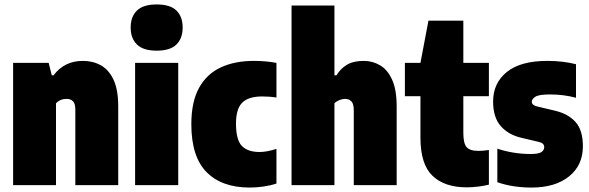

<svg xmlns="http://www.w3.org/2000/svg" viewBox="-20 -833 2652 864"><path d="M39 0V-550H199L213 -494H221Q269.5 -559 353 -559Q398 -559 434 -539Q470 -519 491 -474Q512 -429 512 -354V0H319V-339Q319 -367.5 308.2 -377.8Q297.5 -388 280 -388Q250.5 -388 232 -368V0Z M588 0V-550H782V0ZM685 -605Q624.5 -605 596.2 -632.8Q568 -660.5 568 -709Q568 -758 596.2 -785.5Q624.5 -813 685 -813Q746 -813 774 -785.5Q802 -758 802 -709Q802 -660.5 774 -632.8Q746 -605 685 -605Z M1104 11Q978 11 909.5 -58.5Q841 -128 841 -274Q841 -375 875.8 -437.8Q910.5 -500.5 973.8 -529.8Q1037 -559 1122 -559Q1176 -559 1224 -550V-394Q1209 -396.5 1192.5 -397.8Q1176 -399 1160 -399Q1098 -399 1070 -371Q1042 -343 1042 -277Q1042 -203.5 1068.5 -176.2Q1095 -149 1148 -149Q1180.5 -149 1224 -163V-7Q1196.5 2 1165 6.5Q1133.5 11 1104 11Z M1292 0V-808H1485V-494H1494Q1512 -524 1541 -541.5Q1570 -559 1617 -559Q1656.5 -559 1690.2 -539.2Q1724 -519.5 1744.5 -474.5Q1765 -429.5 1765 -354V0H1572V-336Q1572 -366 1561.2 -377Q1550.5 -388 1533 -388Q1520.5 -388 1507 -382.5Q1493.5 -377 1485 -368V0Z M2080 10Q1980.5 10 1926.2 -42Q1872 -94 1872 -213V-400H1802V-550H1872L1908 -740H2065V-550H2180V-400H2065V-235Q2065 -188.5 2079.5 -171.2Q2094 -154 2133 -154Q2143.5 -154 2154.8 -155Q2166 -156 2180 -158V-2Q2160 3 2133.2 6.5Q2106.5 10 2080 10Z M2372 11Q2331 11 2292.5 5.2Q2254 -0.5 2218 -13V-164Q2250.5 -153 2288.8 -146.5Q2327 -140 2368 -140Q2404 -140 2416.5 -148.8Q2429 -157.5 2429 -171Q2429 -188.5 2406 -194L2326 -213Q2267.5 -226.5 2233.2 -265.8Q2199 -305 2199 -376Q2199 -459.5 2260.8 -509.2Q2322.5 -559 2443 -559Q2480 -559 2512.2 -555Q2544.5 -551 2572 -544V-393Q2544.5 -400.5 2515.8 -404.2Q2487 -408 2454 -408Q2404.5 -408 2388.8 -397.5Q2373 -387 2373 -375Q2373 -360 2397 -354L2477 -335Q2536.5 -321 2569.8 -284Q2603 -247 2603 -175Q2603 -89 2540.5 -39Q2478 11 2372 11Z"/></svg>

Font: Encode Sans Cnd Black
Style: Regular
Weight: 900
Width: 3
Designer: Multiple Designers
Foundry: Impallari Type
Version: Version 3.002; ttfautohint (v1.8.3) -l 8 -r 50 -G 200 -x 14 